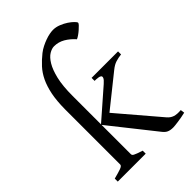

<svg xmlns="http://www.w3.org/2000/svg" viewBox="-224 -850 949 949"><g transform="rotate(-45 250.0 -376.0)"><path d="M500 -8.8Q485.8 -5.4 471.9 -2.9Q458 -0.5 446 1.2Q434.1 2.9 424.6 3.9Q415 4.9 410.2 4.9Q389.6 4.9 377.2 -1Q364.7 -6.8 354 -21L168.5 -254.9V-50.8Q168.5 -46.9 170.2 -43.9Q171.9 -41 177.2 -37.8Q182.6 -34.7 193.4 -30.8Q204.1 -26.9 222.2 -21V0H26.9V-21Q59.1 -29.3 77.1 -35.6Q95.2 -42 95.2 -50.8V-437.5Q95.7 -496.1 104.2 -538.3Q112.8 -580.6 127.9 -612.3Q143.1 -644 164.6 -667.5Q186 -690.9 212.9 -712.4Q227.1 -723.6 243.7 -731.9Q260.3 -740.2 276.1 -745.8Q292 -751.5 306.4 -754.2Q320.8 -756.8 330.6 -756.8Q350.6 -756.8 370.8 -748.8Q391.1 -740.7 407.2 -730Q423.3 -719.2 433.6 -708.7Q443.8 -698.2 443.8 -693.8Q443.8 -689.9 436.8 -682.4Q429.7 -674.8 419.9 -666.3Q410.2 -657.7 399.7 -650.4Q389.2 -643.1 381.8 -640.1Q359.4 -665.5 333.3 -680.7Q307.1 -695.8 276.9 -695.8Q261.2 -695.8 242.4 -684.6Q223.6 -673.3 207 -646Q190.4 -618.7 179.4 -572.8Q168.5 -526.9 168.5 -457V-258.8L318.8 -390.1Q335 -404.3 338.4 -412.8Q341.8 -421.4 337.2 -425.8Q332.5 -430.2 321.5 -431.6Q310.5 -433.1 297.9 -433.1V-454.1H482.9V-433.1Q461.4 -430.7 443.4 -425Q425.3 -419.4 404.8 -402.8L238.3 -269.5L421.9 -54.2Q428.7 -46.4 436 -41.3Q443.4 -36.1 452.1 -33.2Q460.9 -30.3 471.9 -29.5Q482.9 -28.8 497.1 -29.8Z"/></g></svg>

Font: Gentium Basic
Style: Regular
Weight: 400
Designer: J. Victor Gaultney and Annie Olsen
Foundry: SIL International
Version: Version 1.100